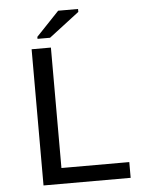

<svg xmlns="http://www.w3.org/2000/svg" viewBox="-57 -879 714 925"><g transform="rotate(-5 300.0 -416.5)"><path d="M115.7 0V-658.7H209V-76.2H537.1V0ZM148.4 -706.1V-715.8L259.3 -832.5H355.5V-818.4L209 -706.1Z"/></g></svg>

Font: Cousine
Style: Regular
Weight: 400
Monospace: yes
Designer: Steve Matteson
Foundry: Monotype Imaging Inc.
Version: Version 1.21